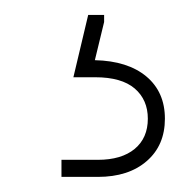

<svg xmlns="http://www.w3.org/2000/svg" viewBox="-20 -29 244 253"><path d="M61 204.1V181.6H108.9Q140.1 181.6 157.5 167.2Q174.8 152.8 174.8 127.4Q174.8 102.5 157.5 87.6Q140.1 72.8 105.5 72.8H76.7L96.2 -9.3H117.2V0L105 50.3Q148.4 51.3 172.9 71.8Q197.3 92.3 197.3 127.4Q197.3 162.6 173.3 183.3Q149.4 204.1 108.9 204.1Z"/></svg>

Font: Inter Thin
Style: Regular
Weight: 250
Designer: Rasmus Andersson
Foundry: rsms
Version: Version 4.001;git-66647c0bb